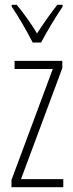

<svg xmlns="http://www.w3.org/2000/svg" viewBox="-20 -784 307 804"><path d="M117 -606H152C177 -653 213 -713 242 -756V-764H220C186 -720 163 -687 135 -644C110 -686 76 -733 50 -764H29V-756C53 -722 92 -655 117 -606ZM245 0V-34H68L241 -499V-529H41V-495H201L28 -30V0Z"/></svg>

Font: Noto Sans Armenian ExtraCondensed ExtraLight
Style: Regular
Weight: 200
Width: 2
Designer: Monotype Design Team
Foundry: Monotype Imaging Inc.
Version: Version 2.008